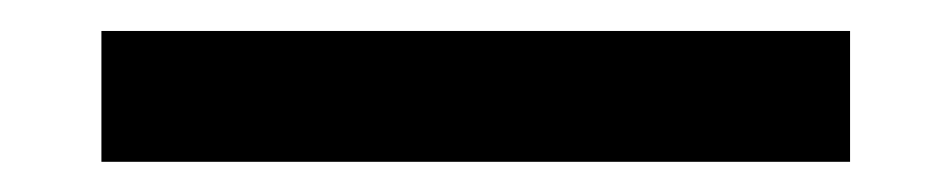

<svg xmlns="http://www.w3.org/2000/svg" viewBox="-20 -20 614 124"><path d="M45.5 84.5V0H529V84.5Z"/></svg>

Font: Encode Sans Condensed Thin Medium
Style: Regular
Weight: 500
Version: Version 3.002